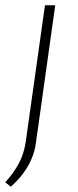

<svg xmlns="http://www.w3.org/2000/svg" viewBox="-51 -502 297 730"><path d="M159 -482 86 38Q82 72 68.5 103Q55 134 35 160Q15 186 -10 208L-31 191Q0 157 20 120.5Q40 84 47 36L120 -482Z"/></svg>

Font: Exo 2 ExtraLight
Style: Italic
Weight: 250
Italic angle: -8°
Designer: Natanael Gama
Foundry: Natanael Gama
Version: Version 2.010